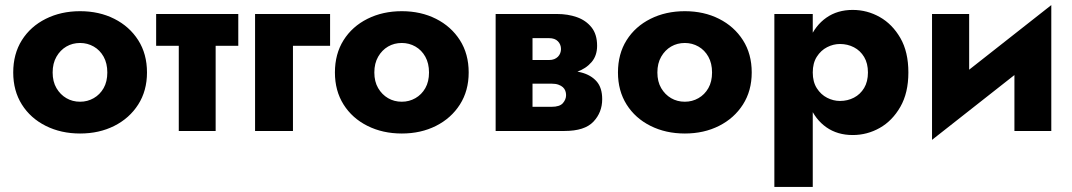

<svg xmlns="http://www.w3.org/2000/svg" viewBox="-20 -515 4216 755"><path d="M32 -230Q32 -158 66 -104Q100 -50 160 -20Q220 10 295 10Q370 10 429.5 -20Q489 -50 523.5 -104Q558 -158 558 -230Q558 -303 523.5 -357Q489 -411 429.5 -441Q370 -471 295 -471Q220 -471 160 -441Q100 -411 66 -357Q32 -303 32 -230ZM187 -230Q187 -266 202 -292Q217 -318 241 -332Q265 -346 295 -346Q324 -346 348.5 -332Q373 -318 387.5 -292Q402 -266 402 -230Q402 -194 387.5 -168.5Q373 -143 348.5 -129Q324 -115 295 -115Q265 -115 241 -129Q217 -143 202 -168.5Q187 -194 187 -230Z M594 -460V-335H917V-460ZM683 -440V0H828V-440Z M983 -460V0H1132V-335H1278V-460Z M1297 -230Q1297 -158 1331 -104Q1365 -50 1425 -20Q1485 10 1560 10Q1635 10 1694.5 -20Q1754 -50 1788.5 -104Q1823 -158 1823 -230Q1823 -303 1788.5 -357Q1754 -411 1694.5 -441Q1635 -471 1560 -471Q1485 -471 1425 -441Q1365 -411 1331 -357Q1297 -303 1297 -230ZM1452 -230Q1452 -266 1467 -292Q1482 -318 1506 -332Q1530 -346 1560 -346Q1589 -346 1613.5 -332Q1638 -318 1652.5 -292Q1667 -266 1667 -230Q1667 -194 1652.5 -168.5Q1638 -143 1613.5 -129Q1589 -115 1560 -115Q1530 -115 1506 -129Q1482 -143 1467 -168.5Q1452 -194 1452 -230Z M2016 -240V-186H2149Q2165 -186 2176 -182Q2187 -178 2193.5 -172Q2200 -166 2203 -158Q2206 -150 2206 -141Q2206 -124 2193.5 -109.5Q2181 -95 2149 -95H2016V0H2200Q2279 0 2313.5 -36.5Q2348 -73 2348 -125Q2348 -170 2326 -195Q2304 -220 2266 -230Q2228 -240 2180 -240ZM2016 -220H2170Q2213 -220 2248.5 -232.5Q2284 -245 2306 -270.5Q2328 -296 2328 -335Q2328 -380 2306 -407.5Q2284 -435 2248.5 -447.5Q2213 -460 2170 -460H2016V-365H2139Q2162 -365 2174 -352.5Q2186 -340 2186 -322Q2186 -314 2183 -306Q2180 -298 2174 -292Q2168 -286 2159.5 -282.5Q2151 -279 2139 -279H2016ZM1929 -460V0H2074V-460Z M2410 -230Q2410 -158 2444 -104Q2478 -50 2538 -20Q2598 10 2673 10Q2748 10 2807.5 -20Q2867 -50 2901.5 -104Q2936 -158 2936 -230Q2936 -303 2901.5 -357Q2867 -411 2807.5 -441Q2748 -471 2673 -471Q2598 -471 2538 -441Q2478 -411 2444 -357Q2410 -303 2410 -230ZM2565 -230Q2565 -266 2580 -292Q2595 -318 2619 -332Q2643 -346 2673 -346Q2702 -346 2726.5 -332Q2751 -318 2765.5 -292Q2780 -266 2780 -230Q2780 -194 2765.5 -168.5Q2751 -143 2726.5 -129Q2702 -115 2673 -115Q2643 -115 2619 -129Q2595 -143 2580 -168.5Q2565 -194 2565 -230Z M3176 220V-460H3025V220ZM3552 -230Q3552 -311 3520.5 -365.5Q3489 -420 3439.5 -448Q3390 -476 3333 -476Q3273 -476 3229.5 -445.5Q3186 -415 3163 -360Q3140 -305 3140 -230Q3140 -156 3163 -100.5Q3186 -45 3229.5 -14.5Q3273 16 3333 16Q3390 16 3439.5 -12Q3489 -40 3520.5 -95Q3552 -150 3552 -230ZM3393 -230Q3393 -194 3378 -169Q3363 -144 3338 -131Q3313 -118 3283 -118Q3257 -118 3232.5 -130.5Q3208 -143 3192 -168Q3176 -193 3176 -230Q3176 -267 3192 -292Q3208 -317 3232.5 -329.5Q3257 -342 3283 -342Q3313 -342 3338 -329Q3363 -316 3378 -291Q3393 -266 3393 -230Z M4109 -330 4114 -495 3650 -130 3645 35ZM3791 -460H3645V35L3791 -106ZM4114 -495 3969 -354V0H4114Z"/></svg>

Font: Jost
Style: Bold
Weight: 700
Version: Version 3.710